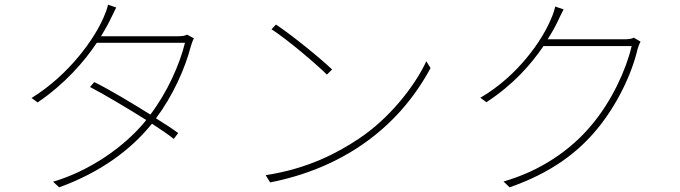

<svg xmlns="http://www.w3.org/2000/svg" viewBox="-20 -779 2908 821"><path d="M780 -631C771 -626 760 -624 738 -624H412C427 -649 441 -673 451 -694C459 -709 468 -730 477 -747L442 -759C439 -743 429 -718 424 -707C386 -616 277 -460 115 -360L141 -341C258 -421 339 -514 394 -596H771C748 -502 695 -384 623 -289C540 -341 443 -399 383 -428L365 -407C423 -377 522 -318 605 -266L600 -259C510 -150 363 -48 207 -2L233 22C413 -43 540 -141 623 -242L630 -250C667 -226 701 -203 723 -185L742 -210C718 -228 684 -250 647 -273C719 -369 771 -485 796 -581C798 -588 804 -606 809 -615Z M1160 -674 1141 -654C1213 -607 1331 -506 1378 -460L1400 -482C1350 -530 1228 -629 1160 -674ZM1116 -30 1135 1C1431 -57 1677 -220 1821 -488L1803 -517C1753 -410 1645 -272 1513 -185C1424 -126 1299 -58 1116 -30Z M2690 -618C2681 -613 2670 -611 2648 -611H2322C2339 -638 2353 -663 2364 -686C2372 -702 2381 -723 2390 -739L2354 -751C2351 -735 2342 -710 2337 -700C2301 -611 2197 -456 2034 -361L2060 -342C2175 -417 2251 -504 2304 -582H2681C2657 -479 2595 -346 2511 -246C2421 -137 2289 -47 2133 -3L2159 22C2337 -40 2451 -127 2534 -228C2618 -330 2681 -461 2706 -568C2708 -575 2714 -593 2719 -601Z"/></svg>

Font: Kinto Sans Thin
Style: Regular
Weight: 100
Designer: Authors: Ryoko NISHIZUKA  (kana & ideographs); Paul D. Hunt (Latin, Greek & Cyrillic); Wenlong ZHANG  (bopomofo); Sandol
Foundry: Adobe Systems Incorporated, ookami Inc.
Version: Version 0.001